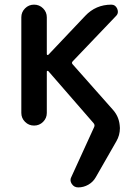

<svg xmlns="http://www.w3.org/2000/svg" viewBox="-20 -565 602 831"><path d="M394.5 202.1Q382.8 222.7 362.3 234.4Q341.8 246.1 318.4 246.1Q300.8 246.1 291 231.4Q285.2 222.7 285.2 213.9Q285.2 207 289.1 200.2L387.7 -15.6Q391.6 -24.4 384.8 -32.2L189.5 -256.8Q187.5 -258.8 185.1 -258.3Q182.6 -257.8 182.6 -254.9V-76.2Q182.6 -53.7 166.5 -37.6Q150.4 -21.5 127.4 -21.5Q104.5 -21.5 88.4 -37.6Q72.3 -53.7 72.3 -76.2V-490.2Q72.3 -512.7 88.4 -528.8Q104.5 -544.9 127.4 -544.9Q150.4 -544.9 166.5 -528.8Q182.6 -512.7 182.6 -490.2V-331.1Q182.6 -328.1 185.1 -327.1Q187.5 -326.2 189.5 -328.1L348.6 -496.1Q394.5 -544.9 461.9 -544.9Q479.5 -544.9 487.3 -527.3Q490.2 -520.5 490.2 -513.7Q490.2 -503.9 482.4 -496.1L294.9 -299.8Q288.1 -293 294.9 -286.1L468.8 -89.8Q494.1 -61.5 498 -23.4Q499 -16.6 499 -10.7Q499 20.5 483.4 46.9Z"/></svg>

Font: Gen Jyuu GothicX Medium
Style: Regular
Weight: 500
Designer: Ryoko NISHIZUKA (kana &amp; ideographs); Paul D. Hunt (Latin, Greek &amp; Cyrillic); Wenlong ZHANG (bopomofo); Sandoll C
Version: Version 1.058.20140828